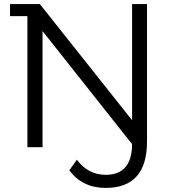

<svg xmlns="http://www.w3.org/2000/svg" viewBox="-20 -720 853 939"><path d="M626 -700H699V-28Q699 199 497 199Q383 199 319 113L356 61Q411 135 497 135Q625 135 626 -15L188 -568V0H114V-641H29V-700H175L626 -132Z"/></svg>

Font: mBank
Style: Regular
Weight: 400
Designer: Julieta Ulanovsky
Foundry: Julieta Ulanovsky
Version: Version 7.200;PS 007.200;hotconv 1.0.88;makeotf.lib2.5.64775